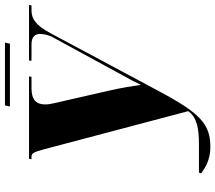

<svg xmlns="http://www.w3.org/2000/svg" viewBox="-67 -784 868 774"><g transform="rotate(-90 367.0 -397.0)"><path d="M325 -791H578L582 -811H329ZM55 -20C79 -3 111 17 160 17C253 17 296 -20 390 -197L621 -629C653 -688 679 -704 712 -704H732L734 -714H510L509 -704H575C606 -704 617 -690 617 -669C617 -657 614 -635 602 -615L449 -334C433 -306 421 -283 412 -263C408 -292 400 -341 389 -390L340 -604C336 -620 333 -635 333 -649C333 -683 350 -704 398 -704H444L446 -714H114L112 -704H122C138 -704 141 -692 152 -654L306 -72C280 -36 233 -29 171 -29H58Z"/></g></svg>

Font: Noto Serif Display Condensed Black
Style: Italic
Weight: 900
Width: 3
Italic angle: -12°
Designer: Monotype Design Team
Foundry: Monotype Imaging Inc.
Version: Version 2.009